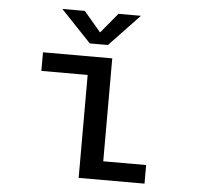

<svg xmlns="http://www.w3.org/2000/svg" viewBox="-50 -735 810 787"><g transform="rotate(5 355.0 -342.0)"><path d="M396.5 -76.5H573V0H302V-423.5H111.5V-500H396.5ZM498.5 -684 374 -553H299.5L175 -684H267.5L337.5 -601.5L406 -684Z"/></g></svg>

Font: League Mono
Style: Regular
Weight: 400
Width: 6
Designer: Tyler Finck
Foundry: The League of Moveable Type / Tyler Finck
Version: Version 2.300;RELEASE